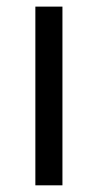

<svg xmlns="http://www.w3.org/2000/svg" viewBox="-20 -555 293 575"><path d="M167 0H85.9V-535.2H167Z"/></svg>

Font: OpenSans
Style: Regular
Weight: 400
Foundry: Ascender Corporation
Version: Version 1.10